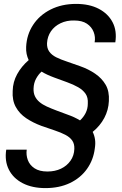

<svg xmlns="http://www.w3.org/2000/svg" viewBox="-20 -732 626 984"><path d="M213 232Q145 232 96.5 207Q48 182 25.5 137.5Q3 93 12 35H117Q113 62 122.5 88Q132 114 157 130.5Q182 147 223 147Q262 147 292.5 132.5Q323 118 341.5 91.5Q360 65 361 31Q362 5 350 -12Q338 -29 315 -41Q292 -53 260.5 -63.5Q229 -74 192 -87Q149 -103 114.5 -126Q80 -149 61 -183.5Q42 -218 45 -266Q46 -312 68 -352Q90 -392 127 -424Q120 -439 116.5 -455.5Q113 -472 114 -492Q117 -555 150 -605Q183 -655 240 -683.5Q297 -712 370 -712Q438 -712 486 -687Q534 -662 557 -618Q580 -574 571 -515H465Q470 -542 460 -568Q450 -594 425.5 -610.5Q401 -627 360 -627Q322 -628 290.5 -613Q259 -598 241 -571.5Q223 -545 221 -511Q220 -485 232.5 -467.5Q245 -450 268 -438.5Q291 -427 323 -416.5Q355 -406 390 -393Q433 -378 467.5 -354.5Q502 -331 521.5 -297.5Q541 -264 538 -214Q536 -168 514.5 -127.5Q493 -87 455 -56Q464 -38 467 -17Q470 4 466 28Q459 87 426 133.5Q393 180 338.5 206Q284 232 213 232ZM390 -115Q408 -131 419 -153Q430 -175 430 -201Q432 -232 418.5 -251.5Q405 -271 380.5 -285Q356 -299 324 -310.5Q292 -322 257 -335Q238 -342 222 -349.5Q206 -357 193 -365Q177 -351 165 -329Q153 -307 152 -279Q151 -256 159 -239Q167 -222 182.5 -209Q198 -196 220 -186Q242 -176 268.5 -166Q295 -156 325 -145Q345 -138 360 -131Q375 -124 390 -115Z"/></svg>

Font: DM Sans 28pt Medium
Style: Italic
Weight: 500
Italic angle: -10°
Version: Version 4.004;gftools[0.9.30]